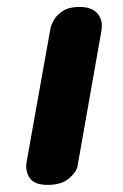

<svg xmlns="http://www.w3.org/2000/svg" viewBox="-20 -520 346 540"><path d="M114 0Q77.5 0 64.2 -18.5Q51 -37 54.5 -62.5L122 -440.5Q123.5 -449 131.2 -463.2Q139 -477.5 156.5 -489Q174 -500.5 204 -500.5Q238 -500.5 254.2 -482Q270.5 -463.5 265 -432L198 -52.5Q195.5 -37 174.5 -18.5Q153.5 0 114 0Z"/></svg>

Font: Edu AU VIC WA NT Hand
Style: Bold
Weight: 700
Version: Version 1.001